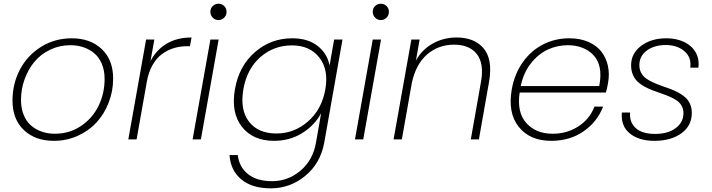

<svg xmlns="http://www.w3.org/2000/svg" viewBox="-20 -758 3871 1044"><path d="M595.2 -331.1Q595.2 -262.2 570.8 -199.7Q546.4 -137.2 504.2 -91.6Q461.9 -45.9 401.6 -19Q341.3 7.8 272.9 7.8Q171.4 7.8 109.6 -51Q47.9 -109.9 47.9 -210.9Q47.9 -303.2 88.9 -380.6Q129.9 -458 204.3 -503.9Q278.8 -549.8 370.1 -549.8Q471.2 -549.8 533.2 -491.2Q595.2 -432.6 595.2 -331.1ZM94.2 -213.9Q94.2 -168.5 108.9 -132.8Q123.5 -97.2 149.2 -75.2Q174.8 -53.2 207.8 -42Q240.7 -30.8 278.8 -30.8Q356.9 -30.8 419.4 -72.3Q481.9 -113.8 515.4 -181.6Q548.8 -249.5 548.8 -329.1Q548.8 -374.5 533.9 -410.2Q519 -445.8 493.2 -467.8Q467.3 -489.7 434.1 -501Q400.9 -512.2 362.8 -512.2Q303.7 -512.2 252.7 -487.8Q201.7 -463.4 167.5 -422.4Q133.3 -381.3 113.8 -327.1Q94.2 -272.9 94.2 -213.9Z M778.3 -313 722.7 0H677.7L774.4 -543H819.3L798.3 -425.8Q830.6 -487.8 887 -521Q943.4 -554.2 1021.5 -554.2L1012.7 -506.8H998.5Q960.9 -506.8 927.5 -497.1Q894 -487.3 863.3 -465.8Q832.5 -444.3 810.1 -405.3Q787.6 -366.2 778.3 -313Z M1027.3 0 1124 -543H1168.9L1072.3 0ZM1199 -661.9Q1186 -648.9 1168 -648.9Q1149.9 -648.9 1137 -661.9Q1124 -674.8 1124 -693.8Q1124 -712.9 1137 -725.3Q1149.9 -737.8 1168 -737.8Q1186 -737.8 1199 -725.3Q1211.9 -712.9 1211.9 -693.8Q1211.9 -674.8 1199 -661.9Z M1257.3 -272Q1279.3 -398.9 1366 -474.4Q1452.6 -549.8 1569.3 -549.8Q1654.3 -549.8 1707 -508.3Q1759.8 -466.8 1772 -401.9L1796.9 -543H1842.3L1743.2 17.1Q1722.7 129.9 1640.1 198Q1557.6 266.1 1452.1 266.1Q1350.6 266.1 1292 217.3Q1233.4 168.5 1228 85H1272.9Q1280.3 149.9 1328.4 188.5Q1376.5 227.1 1459 227.1Q1546.4 227.1 1614 169.9Q1681.6 112.8 1698.2 17.1L1726.1 -142.1Q1690.9 -76.7 1623.3 -34.4Q1555.7 7.8 1470.2 7.8Q1355 7.8 1295.2 -68.8Q1235.4 -145.5 1257.3 -272ZM1749 -272Q1768.1 -378.9 1716.3 -445.1Q1664.6 -511.2 1567.9 -511.2Q1468.3 -511.2 1395.3 -447Q1322.3 -382.8 1303.2 -272Q1284.2 -161.1 1333.7 -96.7Q1383.3 -32.2 1482.9 -32.2Q1580.1 -32.2 1655 -97.9Q1730 -163.6 1749 -272Z M1910.2 0 2006.8 -543H2051.8L1955.1 0ZM2081.8 -661.9Q2068.8 -648.9 2050.8 -648.9Q2032.7 -648.9 2019.8 -661.9Q2006.8 -674.8 2006.8 -693.8Q2006.8 -712.9 2019.8 -725.3Q2032.7 -737.8 2050.8 -737.8Q2068.8 -737.8 2081.8 -725.3Q2094.7 -712.9 2094.7 -693.8Q2094.7 -674.8 2081.8 -661.9Z M2540 0 2595.7 -314.9Q2612.8 -412.1 2573 -463.6Q2533.2 -515.1 2448.7 -515.1Q2364.7 -515.1 2303.5 -462.9Q2242.2 -410.6 2219.7 -309.1L2165 0H2120.1L2216.8 -543H2261.7L2241.7 -429.2Q2275.4 -489.7 2334.5 -522Q2393.6 -554.2 2462.9 -554.2Q2509.3 -554.2 2545.7 -540.3Q2582 -526.4 2607.7 -497.3Q2633.3 -468.3 2641.6 -423.6Q2649.9 -378.9 2640.1 -317.9L2584 0Z M3067.4 -512.2Q3010.3 -512.2 2958.7 -488.5Q2907.2 -464.8 2866.7 -413.3Q2826.2 -361.8 2811.5 -290H3238.3Q3249.5 -347.2 3241.2 -388.9Q3232.9 -430.7 3207 -458Q3181.2 -485.4 3145.5 -498.8Q3109.9 -512.2 3067.4 -512.2ZM3259.3 -178.2Q3227.5 -95.2 3152.8 -43.7Q3078.1 7.8 2977.5 7.8Q2861.3 7.8 2800.8 -68.1Q2740.2 -144 2762.7 -272Q2777.8 -356.9 2823.2 -420.4Q2868.7 -483.9 2933.8 -516.8Q2999 -549.8 3075.7 -549.8Q3134.8 -549.8 3180.2 -529.8Q3225.6 -509.8 3251 -476.1Q3276.4 -442.4 3285.6 -399.4Q3294.9 -356.4 3286.6 -309.1Q3281.2 -275.9 3274.4 -254.9H2805.7Q2789.6 -147 2842 -88.9Q2894.5 -30.8 2984.4 -30.8Q3063.5 -30.8 3125 -70.8Q3186.5 -110.8 3212.4 -178.2Z M3741.7 -144Q3741.7 -74.2 3685.1 -33.2Q3628.4 7.8 3538.6 7.8Q3454.6 7.8 3405 -32Q3355.5 -71.8 3361.3 -146H3406.2Q3401.9 -92.8 3437 -61.3Q3472.2 -29.8 3541.5 -29.8Q3612.3 -29.8 3654.3 -61.5Q3696.3 -93.3 3696.3 -143.1Q3696.3 -165 3686.5 -182.4Q3676.8 -199.7 3660.4 -211.2Q3644 -222.7 3622.6 -231.9Q3601.1 -241.2 3577.6 -249.3Q3554.2 -257.3 3530.5 -266.1Q3506.8 -274.9 3485.4 -286.6Q3463.9 -298.3 3447.5 -313.5Q3431.2 -328.6 3421.4 -351.3Q3411.6 -374 3411.6 -402.8Q3411.6 -467.8 3466.3 -508.8Q3521 -549.8 3603.5 -549.8Q3656.7 -549.8 3698.5 -530.5Q3740.2 -511.2 3762 -474.4Q3783.7 -437.5 3777.3 -390.1H3733.4Q3740.7 -445.8 3701.7 -479.5Q3662.6 -513.2 3599.6 -513.2Q3538.1 -513.2 3497.3 -483.4Q3456.5 -453.6 3456.5 -403.8Q3456.5 -380.4 3466.3 -362.1Q3476.1 -343.8 3492.7 -331.8Q3509.3 -319.8 3530.5 -310.1Q3551.8 -300.3 3575.4 -292Q3599.1 -283.7 3622.8 -275.1Q3646.5 -266.6 3667.7 -255.1Q3689 -243.7 3705.6 -229.2Q3722.2 -214.8 3731.9 -193.1Q3741.7 -171.4 3741.7 -144Z"/></svg>

Font: SVN-Poppins ExtraLight
Style: Italic
Weight: 200
Italic angle: -10°
Designer: Ninad Kale (Devanagari), Jonny Pinhorn (Latin)
Foundry: Indian Type Foundry
Version: Version 3.002 2017